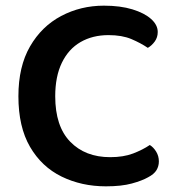

<svg xmlns="http://www.w3.org/2000/svg" viewBox="-20 -643 620 678"><path d="M537 -530Q537 -511 526.5 -496.5Q516 -482 502 -474Q477 -491 444 -505Q411 -519 363 -519Q307 -519 264.5 -494.5Q222 -470 198.5 -421.5Q175 -373 175 -303Q175 -197 228 -142.5Q281 -88 369 -88Q416 -88 450 -101Q484 -114 509 -131Q522 -123 531.5 -107.5Q541 -92 541 -73Q541 -56 532.5 -42Q524 -28 503 -17Q482 -5 445.5 5Q409 15 354 15Q268 15 197.5 -19.5Q127 -54 86 -124.5Q45 -195 45 -303Q45 -408 86 -479Q127 -550 196 -586.5Q265 -623 347 -623Q405 -623 447.5 -610Q490 -597 513.5 -576Q537 -555 537 -530Z"/></svg>

Font: Baloo Bhaijaan 2 SemiBold
Style: Regular
Weight: 600
Designer: Sanskriti Dholi, Noopur Datye and Ek Type
Foundry: Ek Type
Version: Version 1.700